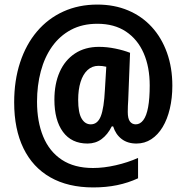

<svg xmlns="http://www.w3.org/2000/svg" viewBox="-20 -741 815 840"><path d="M734 -366Q734 -312 723 -265.5Q712 -219 691.5 -185Q671 -151 642 -132Q613 -113 577 -113Q538 -113 512 -133Q486 -153 475 -188H469Q451 -152 424.5 -132.5Q398 -113 363 -113Q293 -113 255.5 -164Q218 -215 218 -305Q218 -374 241 -426Q264 -478 308 -507Q352 -536 413 -536Q448 -536 484.5 -528.5Q521 -521 549 -510L541 -304Q540 -291 539.5 -277Q539 -263 539 -251Q539 -222 548.5 -209.5Q558 -197 574 -197Q593 -197 607 -215.5Q621 -234 628 -272Q635 -310 635 -367Q635 -448 608.5 -508.5Q582 -569 531 -603Q480 -637 406 -637Q340 -637 290.5 -610.5Q241 -584 208 -537.5Q175 -491 158.5 -429Q142 -367 142 -296Q142 -209 169 -143.5Q196 -78 250.5 -42Q305 -6 387 -6Q434 -6 486.5 -18Q539 -30 584 -50V39Q541 59 492.5 69Q444 79 388 79Q278 79 200.5 35Q123 -9 82.5 -92.5Q42 -176 42 -293Q42 -389 68 -468Q94 -547 142 -603.5Q190 -660 257 -690.5Q324 -721 406 -721Q480 -721 540.5 -695.5Q601 -670 644 -623Q687 -576 710.5 -510.5Q734 -445 734 -366ZM322 -304Q322 -248 337 -222.5Q352 -197 377 -197Q407 -197 421 -232.5Q435 -268 439 -349L445 -449Q436 -451 428 -452Q420 -453 411 -453Q383 -453 363 -434.5Q343 -416 332.5 -382.5Q322 -349 322 -304Z"/></svg>

Font: Noto Sans Khmer Condensed
Style: Bold
Weight: 700
Width: 3
Designer: Danh Hong and the Monotype Design Team
Foundry: Monotype Imaging Inc.
Version: Version 2.004